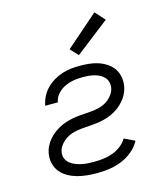

<svg xmlns="http://www.w3.org/2000/svg" viewBox="-114 -854 829 951"><g transform="rotate(-15 300.0 -378.5)"><path d="M267 8Q241 8 215.5 5.5Q190 3 166 -3.5Q142 -10 120.5 -22Q99 -34 83.5 -52Q68 -70 61.5 -94.5Q55 -119 59 -145Q62 -165 71 -183.5Q80 -202 94 -218Q108 -234 125.5 -246.5Q143 -259 162 -267.5Q181 -276 200.5 -281Q220 -286 239.5 -288.5Q259 -291 279 -292Q299 -293 318.5 -295Q338 -297 358 -302Q378 -307 395.5 -318Q413 -329 426.5 -346.5Q440 -364 443 -384Q445 -399 441 -413Q437 -427 427.5 -437Q418 -447 405.5 -453.5Q393 -460 379 -463.5Q365 -467 350 -468.5Q335 -470 320 -470Q305 -470 289.5 -468.5Q274 -467 258.5 -463Q243 -459 228.5 -452.5Q214 -446 201 -435Q188 -424 179.5 -410Q171 -396 169 -381H104Q104 -381 104 -381Q104 -381 104 -381Q108 -404 119 -426Q130 -448 147 -465.5Q164 -483 185 -495.5Q206 -508 228.5 -515.5Q251 -523 274 -525.5Q297 -528 320 -528Q344 -528 368 -525.5Q392 -523 414.5 -515.5Q437 -508 456 -495.5Q475 -483 488 -465Q501 -447 506 -423.5Q511 -400 507 -376Q504 -356 495 -337Q486 -318 472 -302Q458 -286 441 -273.5Q424 -261 405 -252.5Q386 -244 366.5 -239Q347 -234 327 -231.5Q307 -229 287.5 -228Q268 -227 248.5 -225Q229 -223 209 -218Q189 -213 171 -202Q153 -191 139.5 -174Q126 -157 123 -138Q120 -121 126 -106Q132 -91 144 -81Q156 -71 171 -65Q186 -59 201.5 -55.5Q217 -52 234 -51Q251 -50 267 -50Q290 -50 314 -53Q338 -56 361 -64Q384 -72 404.5 -87.5Q425 -103 437 -124L491 -98Q476 -69 449 -47Q422 -25 391.5 -13Q361 -1 329.5 3.5Q298 8 267 8ZM330 -580 293 -620 459 -765 504 -715Z"/></g></svg>

Font: Iosevka SS04 Light Extended
Style: Italic
Weight: 300
Width: 7
Italic angle: -9°
Monospace: yes
Designer: Belleve Invis
Foundry: Belleve Invis
Version: Version 19.0.0; ttfautohint (v1.8.4)